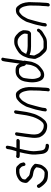

<svg xmlns="http://www.w3.org/2000/svg" viewBox="1048 -1778 775 2910"><g transform="rotate(-90 1435.0 -322.5)"><path d="M239 -35C192 -35 154 -54 124 -91C116 -101 110 -109 105 -114C101 -121 98 -128 93 -136C88 -144 82 -149 75 -150C68 -151 61 -149 55 -145C49 -141 45 -135 43 -128C41 -121 42 -115 45 -109C70 -67 100 -33 136 -7C160 9 197 17 246 17H274C283 17 294 14 308 7C322 0 335 -10 349 -23C368 -46 381 -64 388 -77C395 -90 400 -112 405 -145C406 -153 407 -162 408 -172C409 -182 399 -195 380 -211C352 -233 326 -246 302 -250C278 -254 259 -259 245 -262C231 -265 219 -274 209 -288C199 -298 190 -306 184 -311C178 -316 174 -321 172 -324C170 -327 170 -334 172 -346C174 -358 177 -367 182 -373C208 -398 240 -412 280 -416H310C323 -416 330 -414 334 -410C338 -406 345 -400 354 -392C363 -384 368 -376 370 -368C372 -360 374 -352 376 -343C378 -334 382 -328 389 -325C396 -322 402 -323 409 -326C416 -329 421 -334 425 -340C429 -346 430 -351 429 -355L421 -386C417 -403 405 -419 386 -436C381 -440 375 -447 368 -454C361 -461 347 -465 328 -467H290C250 -467 209 -453 169 -425C142 -406 126 -378 121 -344C120 -336 118 -329 118 -322C118 -303 126 -287 142 -275C147 -271 154 -264 164 -253C174 -242 187 -232 205 -221C215 -215 237 -209 272 -204C307 -199 334 -183 355 -159C355 -155 354 -146 352 -134C350 -122 346 -106 338 -87C336 -83 329 -73 315 -56C313 -53 306 -48 297 -42C288 -36 283 -34 281 -34H253C248 -34 244 -34 239 -35Z M678 -567 682 -596C683 -603 681 -609 677 -614C673 -619 667 -622 660 -622C653 -622 647 -619 641 -614C635 -609 632 -603 631 -596L627 -567C625 -551 615 -516 598 -461H547C542 -461 537 -462 531 -464C525 -466 519 -466 512 -463C505 -460 500 -455 497 -448C494 -441 494 -434 496 -428C501 -416 515 -410 540 -410H583L566 -334C561 -307 557 -284 554 -265L550 -235C548 -221 547 -201 548 -174C549 -147 551 -128 553 -116C554 -107 556 -93 558 -72C560 -51 567 -32 578 -15C589 2 604 15 623 22C642 29 659 33 674 33H681C688 33 695 31 701 26C707 21 710 15 711 8C712 1 710 -5 706 -10C702 -15 696 -18 689 -18H682C679 -18 673 -19 667 -20C640 -25 624 -38 617 -58C615 -64 613 -70 612 -74C611 -78 609 -86 608 -98C607 -110 604 -130 601 -159C598 -188 598 -213 601 -235L605 -265C611 -305 621 -353 635 -410H754C761 -410 767 -413 773 -418C779 -423 783 -429 784 -436C785 -443 783 -449 778 -454C773 -459 768 -461 761 -461H649C664 -504 674 -540 678 -567Z M863 -481C856 -481 850 -479 844 -474C838 -469 835 -463 834 -456L814 -317C803 -239 798 -187 802 -160C803 -150 805 -140 806 -130C807 -120 809 -111 813 -104C817 -97 822 -88 828 -77C834 -66 844 -54 857 -42C870 -30 880 -22 889 -18C898 -14 904 -11 910 -8C935 3 965 7 999 5C1010 4 1029 -3 1053 -18C1067 -28 1087 -51 1114 -88C1120 -96 1128 -111 1138 -132C1157 -167 1171 -207 1181 -252L1187 -279C1191 -293 1196 -319 1201 -357L1218 -470C1219 -477 1217 -483 1213 -488C1209 -493 1203 -496 1196 -496C1189 -496 1183 -493 1177 -488C1171 -483 1168 -477 1167 -470L1150 -357C1145 -321 1141 -296 1137 -283L1131 -257C1123 -221 1113 -192 1102 -168C1088 -138 1078 -120 1073 -113C1068 -106 1062 -98 1057 -91C1052 -84 1046 -77 1040 -70C1022 -52 1003 -44 982 -46C961 -48 948 -50 940 -54C933 -57 925 -61 916 -66C907 -71 899 -77 892 -84C870 -107 859 -129 857 -148C856 -156 854 -168 852 -184C850 -200 855 -244 865 -317L885 -456C886 -463 884 -469 880 -474C876 -479 870 -481 863 -481Z M1510 -9 1506 19C1505 26 1507 32 1511 37C1515 42 1521 45 1528 45C1535 45 1541 42 1547 37C1553 32 1556 26 1557 19L1561 -10L1564 -68C1566 -84 1567 -98 1567 -109C1567 -120 1567 -134 1568 -151C1569 -168 1569 -181 1569 -190C1569 -199 1569 -209 1570 -219C1571 -229 1571 -239 1571 -248V-275C1566 -347 1547 -399 1517 -432C1512 -437 1509 -443 1504 -448C1491 -462 1474 -469 1455 -469C1436 -469 1419 -466 1404 -461C1395 -458 1382 -449 1366 -435C1339 -413 1314 -383 1293 -344C1288 -335 1283 -326 1278 -318C1273 -310 1269 -295 1263 -275C1257 -255 1250 -233 1242 -209C1234 -185 1228 -161 1223 -137C1218 -113 1215 -97 1213 -90C1211 -83 1209 -77 1208 -71L1202 -25C1201 -18 1203 -13 1207 -8C1211 -3 1217 0 1224 0C1231 0 1237 -3 1243 -8C1249 -13 1252 -18 1253 -25L1259 -71C1260 -75 1261 -80 1263 -86C1265 -92 1267 -102 1269 -113C1274 -137 1280 -159 1287 -181C1294 -203 1300 -227 1307 -253C1314 -279 1320 -294 1324 -300C1328 -306 1332 -314 1337 -323C1342 -332 1348 -343 1356 -356C1364 -369 1375 -381 1388 -392C1401 -403 1410 -410 1415 -413C1420 -416 1427 -418 1435 -418C1443 -418 1450 -417 1457 -415C1459 -414 1465 -410 1472 -403C1479 -396 1485 -387 1491 -377C1497 -367 1502 -354 1507 -335C1512 -316 1515 -303 1516 -293C1517 -283 1519 -274 1519 -265C1519 -256 1520 -248 1520 -240C1520 -232 1520 -223 1519 -214C1518 -205 1518 -183 1518 -150C1518 -117 1516 -89 1513 -66Z M1973 -381 2009 -632C2010 -639 2011 -645 2013 -652L2016 -663C2018 -670 2016 -676 2012 -681C2008 -686 2003 -689 1996 -690C1989 -691 1983 -689 1977 -684C1971 -679 1967 -674 1965 -667L1963 -656C1961 -648 1959 -640 1958 -632L1926 -412L1920 -424C1904 -457 1875 -473 1833 -473H1813C1783 -473 1756 -466 1732 -451C1697 -426 1675 -398 1666 -368C1663 -358 1660 -350 1658 -344C1656 -338 1655 -333 1654 -326L1645 -267C1644 -257 1643 -247 1643 -236V-204C1643 -194 1644 -187 1645 -181C1646 -175 1646 -169 1647 -164C1648 -159 1648 -154 1650 -147C1661 -98 1680 -66 1708 -51C1718 -46 1726 -43 1732 -42C1738 -41 1745 -41 1754 -40C1763 -39 1777 -41 1793 -46C1813 -50 1843 -70 1884 -106C1902 -121 1916 -141 1927 -164C1930 -170 1933 -175 1935 -180C1937 -185 1939 -191 1941 -196C1943 -201 1946 -209 1950 -219C1954 -229 1957 -242 1959 -259L1971 -338C1972 -345 1970 -350 1967 -355ZM1762 -91H1760C1745 -91 1733 -97 1723 -109C1718 -114 1713 -125 1707 -142C1701 -159 1699 -171 1698 -177C1697 -183 1696 -189 1695 -196C1694 -203 1693 -213 1694 -226C1695 -239 1696 -248 1696 -254C1696 -260 1696 -265 1697 -270L1705 -326C1708 -346 1711 -359 1716 -366C1721 -373 1726 -379 1730 -386C1738 -395 1746 -403 1756 -409C1768 -418 1784 -422 1806 -422H1826C1851 -422 1867 -413 1875 -394C1880 -382 1884 -375 1885 -373C1888 -342 1898 -323 1916 -315L1908 -259C1906 -247 1904 -236 1900 -227C1896 -218 1894 -212 1893 -208C1892 -204 1890 -199 1888 -195C1886 -191 1882 -182 1876 -170C1870 -158 1857 -143 1834 -126C1827 -121 1818 -114 1810 -107C1802 -100 1795 -96 1790 -96Z M2168 -240C2174 -239 2179 -239 2186 -239H2378C2392 -239 2403 -245 2412 -256C2421 -267 2427 -280 2428 -294L2432 -326C2435 -348 2433 -366 2424 -381C2421 -386 2419 -391 2417 -396C2408 -416 2388 -439 2358 -464C2351 -470 2342 -476 2329 -483C2316 -490 2296 -494 2271 -494H2252C2244 -494 2234 -493 2221 -491C2208 -489 2187 -480 2157 -465C2146 -459 2136 -454 2128 -448C2120 -442 2109 -435 2097 -427C2085 -419 2074 -407 2064 -393C2044 -368 2031 -340 2022 -312C2020 -306 2018 -299 2015 -292C2012 -285 2009 -277 2008 -267L1998 -194C1996 -178 1999 -164 2008 -151C2011 -147 2014 -140 2017 -132C2020 -124 2024 -117 2027 -110C2036 -93 2058 -68 2092 -34C2113 -10 2138 2 2169 2H2240C2275 2 2303 -4 2326 -16C2344 -25 2360 -35 2372 -43C2384 -51 2394 -57 2400 -60C2423 -74 2439 -91 2451 -111C2456 -119 2457 -126 2455 -133C2453 -140 2450 -144 2444 -147C2430 -153 2416 -147 2404 -128C2401 -120 2394 -113 2384 -107C2374 -101 2366 -96 2360 -92C2354 -88 2348 -84 2341 -79C2334 -74 2325 -69 2314 -63C2303 -57 2286 -52 2263 -49H2176C2159 -49 2145 -57 2132 -72C2128 -76 2125 -80 2121 -84C2117 -88 2113 -91 2108 -96L2095 -109C2092 -114 2087 -119 2083 -125C2079 -131 2075 -139 2070 -149C2065 -159 2061 -169 2056 -177C2051 -185 2049 -191 2049 -194L2058 -258L2066 -260C2067 -260 2067 -260 2067 -259C2096 -246 2130 -240 2168 -240ZM2073 -311C2080 -329 2091 -348 2105 -368C2109 -376 2116 -383 2126 -389C2136 -395 2143 -400 2147 -403C2183 -430 2216 -443 2245 -443H2264C2296 -443 2328 -424 2359 -386C2365 -379 2368 -373 2370 -368C2372 -363 2375 -358 2378 -351C2381 -344 2382 -336 2381 -326L2376 -290H2194C2183 -290 2173 -291 2163 -292C2153 -293 2142 -294 2130 -295C2118 -296 2108 -299 2099 -304C2090 -309 2082 -311 2073 -311Z M2797 -9 2793 19C2792 26 2794 32 2798 37C2802 42 2808 45 2815 45C2822 45 2828 42 2834 37C2840 32 2843 26 2844 19L2848 -10L2851 -68C2853 -84 2854 -98 2854 -109C2854 -120 2854 -134 2855 -151C2856 -168 2856 -181 2856 -190C2856 -199 2856 -209 2857 -219C2858 -229 2858 -239 2858 -248V-275C2853 -347 2834 -399 2804 -432C2799 -437 2796 -443 2791 -448C2778 -462 2761 -469 2742 -469C2723 -469 2706 -466 2691 -461C2682 -458 2669 -449 2653 -435C2626 -413 2601 -383 2580 -344C2575 -335 2570 -326 2565 -318C2560 -310 2556 -295 2550 -275C2544 -255 2537 -233 2529 -209C2521 -185 2515 -161 2510 -137C2505 -113 2502 -97 2500 -90C2498 -83 2496 -77 2495 -71L2489 -25C2488 -18 2490 -13 2494 -8C2498 -3 2504 0 2511 0C2518 0 2524 -3 2530 -8C2536 -13 2539 -18 2540 -25L2546 -71C2547 -75 2548 -80 2550 -86C2552 -92 2554 -102 2556 -113C2561 -137 2567 -159 2574 -181C2581 -203 2587 -227 2594 -253C2601 -279 2607 -294 2611 -300C2615 -306 2619 -314 2624 -323C2629 -332 2635 -343 2643 -356C2651 -369 2662 -381 2675 -392C2688 -403 2697 -410 2702 -413C2707 -416 2714 -418 2722 -418C2730 -418 2737 -417 2744 -415C2746 -414 2752 -410 2759 -403C2766 -396 2772 -387 2778 -377C2784 -367 2789 -354 2794 -335C2799 -316 2802 -303 2803 -293C2804 -283 2806 -274 2806 -265C2806 -256 2807 -248 2807 -240C2807 -232 2807 -223 2806 -214C2805 -205 2805 -183 2805 -150C2805 -117 2803 -89 2800 -66Z"/></g></svg>

Font: AppleStorm
Style: Ita
Weight: 400
Foundry: Cannot Into Space Fonts
Version: Version 1.01